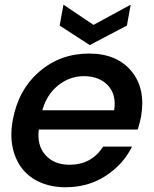

<svg xmlns="http://www.w3.org/2000/svg" viewBox="-20 -788 657 817"><path d="M336.9 -463.9Q276.4 -463.9 227.5 -424.8Q178.7 -385.7 160.2 -318.8H465.8Q476.1 -385.3 439.2 -424.6Q402.3 -463.9 336.9 -463.9ZM542 -164.1Q503.9 -87.9 429.7 -39.6Q355.5 8.8 258.8 8.8Q199.7 8.8 152.6 -11.5Q105.5 -31.7 75.7 -68.8Q45.9 -106 34.2 -158.4Q22.5 -210.9 34.2 -275.9Q57.1 -404.8 146.5 -482.4Q235.8 -560.1 358.9 -560.1Q477.1 -560.1 539.1 -485.4Q601.1 -410.6 580.1 -291Q577.1 -272.5 565.9 -236.8H145Q136.7 -168.5 173.8 -127.7Q210.9 -86.9 275.9 -86.9Q369.1 -86.9 418.9 -164.1ZM377.9 -682.1 536.1 -768.1 520 -679.2 361.8 -596.2 233.9 -679.2 250 -768.1Z"/></svg>

Font: SVN-Poppins Medium
Style: Italic
Weight: 500
Italic angle: -10°
Designer: Ninad Kale (Devanagari), Jonny Pinhorn (Latin)
Foundry: Indian Type Foundry
Version: Version 3.002 2017